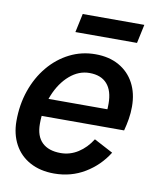

<svg xmlns="http://www.w3.org/2000/svg" viewBox="-81 -771 715 847"><g transform="rotate(10 276.5 -347.5)"><path d="M218 10Q156 10 110 -15Q64 -40 39.5 -85.5Q15 -131 15 -190Q15 -263 37 -326.5Q59 -390 99 -438Q139 -486 192.5 -513Q246 -540 308 -540Q369 -540 413.5 -515Q458 -490 482 -445Q506 -400 506 -340Q506 -312 501.5 -284.5Q497 -257 490 -231H98L115 -310H433L395 -266Q399 -283 400.5 -300Q402 -317 402 -335Q402 -393 375 -423.5Q348 -454 296 -454Q248 -454 207.5 -419Q167 -384 143 -325Q119 -266 119 -195Q119 -140 148 -112Q177 -84 231 -84Q273 -84 309 -107Q345 -130 370 -170L455 -125Q417 -64 355.5 -27Q294 10 218 10ZM203 -621 221 -705H497L479 -621Z"/></g></svg>

Font: Radio Canada Big
Style: Italic
Weight: 400
Italic angle: -12°
Designer: Étienne Aubert Bonn
Foundry: Coppers and Brasses
Version: Version 1.001